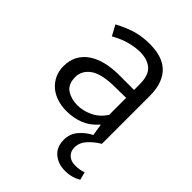

<svg xmlns="http://www.w3.org/2000/svg" viewBox="-200 -572 874 874"><g transform="rotate(45 237.0 -135.0)"><path d="M410 0Q378 19 355.5 44Q333 69 333 100Q333 126 350 141Q367 156 393 156Q410 156 423 153.5Q436 151 446 147L456 185Q440 195 420.5 200.5Q401 206 378 206Q334 206 304 181Q274 156 274 109Q274 71 298 43Q322 15 354 -1L345 -57H343Q313 -22 274.5 -6.5Q236 9 190 9Q157 9 128.5 -0.5Q100 -10 79.5 -28Q59 -46 47.5 -71Q36 -96 36 -127Q36 -164 51 -192Q66 -220 93.5 -239Q121 -258 159.5 -267.5Q198 -277 245 -277H340V-312Q340 -372 312 -395.5Q284 -419 238 -419Q210 -419 174.5 -410.5Q139 -402 96 -378L69 -428Q116 -453 155.5 -464.5Q195 -476 243 -476Q279 -476 309.5 -467.5Q340 -459 362.5 -439Q385 -419 397.5 -386.5Q410 -354 410 -306ZM340 -226 262 -225Q179 -223 144 -196Q109 -169 109 -130Q109 -83 138 -64Q167 -45 207 -45Q242 -45 278 -61.5Q314 -78 340 -116Z"/></g></svg>

Font: Mukta Vaani Light
Style: Regular
Weight: 300
Designer: Noopur Datye, Girish Dalvi, Yashodeep Gholap, Pallavi Karambelkar
Foundry: Ek Type
Version: Version 2.538;PS 1.000;hotconv 16.6.51;makeotf.lib2.5.65220;